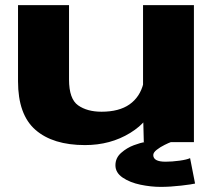

<svg xmlns="http://www.w3.org/2000/svg" viewBox="-20 -556 858 751"><path d="M250 -245Q250 -169 285.5 -144Q321 -119 377 -119Q446 -119 486.8 -147.8Q527.5 -176.5 541 -230L578 -150Q567 -84 489.5 -36.2Q412 11.5 312.5 11.5Q187 11.5 118.8 -48Q50.5 -107.5 50.5 -238V-536H250V-245ZM743 162Q731.5 165 688.8 170Q646 175 608 175Q570.5 175 529.5 166.5Q488.5 158 460 138.8Q431.5 119.5 431.5 90.5Q431.5 61.5 454 41.8Q476.5 22 503.5 12Q530.5 2 546 0H542.5L539.5 -115.5V-536H738.5V0H648Q640.5 2.5 623.8 10.8Q607 19 593.2 29.8Q579.5 40.5 579.5 50.5Q579.5 76.5 627.5 76.5Q652.5 76.5 681.8 72.5Q711 68.5 723.5 62.5Z"/></svg>

Font: Anybody Wide
Style: Bold
Weight: 700
Width: 7
Designer: Tyler Finck
Foundry: Etcetera Type Company
Version: Version 1.000; ttfautohint (v1.8)